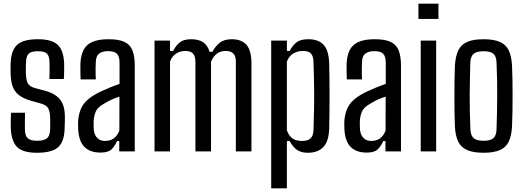

<svg xmlns="http://www.w3.org/2000/svg" viewBox="-20 -820 2840 1040"><path d="M180.5 7.5Q103.5 7.5 72.5 -23.8Q41.5 -55 38.5 -126Q38 -148 38.2 -168.5Q38.5 -189 39.5 -209.5H115.5Q114.5 -179.5 114.8 -156.8Q115 -134 115 -117.5Q115.5 -84 130.8 -70.8Q146 -57.5 180.5 -57.5Q218 -57.5 234.2 -70.8Q250.5 -84 251.5 -118Q252 -132.5 252 -142.2Q252 -152 252 -161.2Q252 -170.5 251.5 -182.5Q250.5 -216.5 241.5 -233Q232.5 -249.5 205.5 -258L149 -274Q109 -285.5 85 -303Q61 -320.5 49.8 -348.5Q38.5 -376.5 37.5 -420.5Q37 -437.5 37 -448.8Q37 -460 37.5 -473Q39 -545 71.8 -576.2Q104.5 -607.5 185 -607.5Q261 -607.5 293 -577Q325 -546.5 327.5 -474.5Q327.5 -463.5 327.5 -436.5Q327.5 -409.5 325.5 -392H247.5Q248.5 -408 248.5 -425.2Q248.5 -442.5 248.5 -458Q248.5 -473.5 248 -484.5Q247.5 -517 234 -529.8Q220.5 -542.5 185 -542.5Q150 -542.5 136 -529.8Q122 -517 121 -484Q120.5 -475 120 -460.8Q119.5 -446.5 120 -428.5Q120.5 -394 128.5 -373.2Q136.5 -352.5 167.5 -343.5L220 -329.5Q277 -315 304.2 -282.5Q331.5 -250 331.5 -185.5Q331.5 -168.5 331.2 -155Q331 -141.5 330 -124Q328.5 -53.5 295.2 -23Q262 7.5 180.5 7.5Z M525 6.5Q469 6.5 438.8 -22.8Q408.5 -52 404 -113Q403.5 -125.5 403 -137.8Q402.5 -150 403 -162.5Q405.5 -198.5 416.8 -227Q428 -255.5 453.8 -278.8Q479.5 -302 524 -323.5Q547.5 -334.5 574.2 -345.5Q601 -356.5 627.5 -365.5V-481.5Q627.5 -514 613.8 -528.5Q600 -543 565 -543Q535.5 -543 518 -530.5Q500.5 -518 499 -486.5Q498 -472.5 497.8 -453.5Q497.5 -434.5 498 -416.8Q498.5 -399 499 -390H416.5Q416 -410 415.5 -432.8Q415 -455.5 415.5 -476Q418 -521.5 433.2 -550.5Q448.5 -579.5 481.2 -593.5Q514 -607.5 568.5 -607.5Q623.5 -607.5 654.2 -593Q685 -578.5 697.5 -546.8Q710 -515 710 -464.5V0H626V-56H614Q601 -26.5 582.8 -10Q564.5 6.5 525 6.5ZM549.5 -56.5Q577 -56.5 596.5 -70.8Q616 -85 626.5 -112L627 -296.5Q607.5 -290.5 586.8 -281.5Q566 -272.5 541 -257Q508.5 -238.5 498.5 -215.2Q488.5 -192 487 -162.5Q487 -149 487.2 -139Q487.5 -129 488 -118.5Q490.5 -89.5 506.5 -73Q522.5 -56.5 549.5 -56.5Z M817 0V-600H901V-544H917.5Q934 -575 954.8 -591.2Q975.5 -607.5 1015.5 -607.5Q1055 -607.5 1079.8 -591.5Q1104.5 -575.5 1115 -539.5H1130.5Q1147 -570.5 1171 -589Q1195 -607.5 1235 -607.5Q1288 -607.5 1314.8 -577.5Q1341.5 -547.5 1342 -478.5V0H1257.5V-485Q1257.5 -516.5 1243.8 -530.2Q1230 -544 1203 -544Q1173 -544 1153.5 -528.2Q1134 -512.5 1123 -485.5V0H1038.5V-485Q1038.5 -516 1025.2 -530Q1012 -544 984.5 -544Q954.5 -544 932.8 -529Q911 -514 901 -486.5V0Z M1449 200V-600H1534V-544H1549Q1566 -576 1587.5 -591.8Q1609 -607.5 1650.5 -607.5Q1705 -607.5 1732.8 -577.5Q1760.5 -547.5 1763 -478.5Q1764 -448 1764.5 -400.8Q1765 -353.5 1765 -301Q1765 -248.5 1764.5 -200.8Q1764 -153 1763 -121.5Q1760.5 -53 1730.8 -22.8Q1701 7.5 1646.5 7.5Q1613 7.5 1590.2 -7.2Q1567.5 -22 1549 -56H1534V200ZM1617 -56.5Q1647 -56.5 1662 -70.2Q1677 -84 1678 -115.5Q1680 -175 1681 -223.2Q1682 -271.5 1681.8 -314Q1681.5 -356.5 1680.5 -398.5Q1679.5 -440.5 1678 -486.5Q1677 -517 1664 -530.5Q1651 -544 1621.5 -544Q1590.5 -544 1567.8 -529.8Q1545 -515.5 1534 -486.5V-114Q1546 -82 1565.8 -69.2Q1585.5 -56.5 1617 -56.5Z M1967 6.5Q1911 6.5 1880.8 -22.8Q1850.5 -52 1846 -113Q1845.5 -125.5 1845 -137.8Q1844.5 -150 1845 -162.5Q1847.5 -198.5 1858.8 -227Q1870 -255.5 1895.8 -278.8Q1921.5 -302 1966 -323.5Q1989.5 -334.5 2016.2 -345.5Q2043 -356.5 2069.5 -365.5V-481.5Q2069.5 -514 2055.8 -528.5Q2042 -543 2007 -543Q1977.5 -543 1960 -530.5Q1942.5 -518 1941 -486.5Q1940 -472.5 1939.8 -453.5Q1939.5 -434.5 1940 -416.8Q1940.5 -399 1941 -390H1858.5Q1858 -410 1857.5 -432.8Q1857 -455.5 1857.5 -476Q1860 -521.5 1875.2 -550.5Q1890.5 -579.5 1923.2 -593.5Q1956 -607.5 2010.5 -607.5Q2065.5 -607.5 2096.2 -593Q2127 -578.5 2139.5 -546.8Q2152 -515 2152 -464.5V0H2068V-56H2056Q2043 -26.5 2024.8 -10Q2006.5 6.5 1967 6.5ZM1991.5 -56.5Q2019 -56.5 2038.5 -70.8Q2058 -85 2068.5 -112L2069 -296.5Q2049.5 -290.5 2028.8 -281.5Q2008 -272.5 1983 -257Q1950.5 -238.5 1940.5 -215.2Q1930.5 -192 1929 -162.5Q1929 -149 1929.2 -139Q1929.5 -129 1930 -118.5Q1932.5 -89.5 1948.5 -73Q1964.5 -56.5 1991.5 -56.5Z M2246.5 -717.5V-800H2355V-717.5ZM2259 0V-600H2342.5V0Z M2599 7.5Q2544 7.5 2510.8 -7Q2477.5 -21.5 2462 -53.2Q2446.5 -85 2444 -136.5Q2442.5 -167 2442 -208Q2441.5 -249 2441.5 -294Q2441.5 -339 2442 -383Q2442.5 -427 2444 -463Q2447 -515.5 2462.5 -547.2Q2478 -579 2511 -593.2Q2544 -607.5 2599 -607.5Q2655 -607.5 2688 -592.8Q2721 -578 2736 -546.5Q2751 -515 2753.5 -463Q2755 -430 2755.8 -388.8Q2756.5 -347.5 2756.5 -303.2Q2756.5 -259 2755.8 -216.2Q2755 -173.5 2753.5 -136.5Q2751 -85 2735.8 -53.2Q2720.5 -21.5 2687.5 -7Q2654.5 7.5 2599 7.5ZM2599 -57.5Q2638 -57.5 2653.2 -72.2Q2668.5 -87 2669.5 -119Q2671 -164.5 2672 -209.2Q2673 -254 2673.2 -298.8Q2673.5 -343.5 2672.5 -389Q2671.5 -434.5 2669.5 -482Q2668.5 -514.5 2652.8 -528.5Q2637 -542.5 2599 -542.5Q2561 -542.5 2544.8 -527.8Q2528.5 -513 2527.5 -480.5Q2526.5 -440 2525.5 -396.2Q2524.5 -352.5 2524.2 -306.2Q2524 -260 2525 -213Q2526 -166 2528 -120Q2529.5 -86.5 2545.2 -72Q2561 -57.5 2599 -57.5Z"/></svg>

Font: Big Shoulders
Style: Regular
Weight: 400
Designer: Patric King
Foundry: XO Type Co
Version: Version 2.002